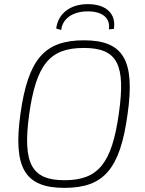

<svg xmlns="http://www.w3.org/2000/svg" viewBox="-20 -897 702 929"><path d="M276 -752C283 -809 334 -842 405 -842C474 -842 515 -811 507 -755L531 -757C543 -830 494 -877 405 -877C320 -877 261 -832 252 -759ZM386 -702C194 -702 116 -609 79 -347C42 -82 102 12 292 12C482 12 561 -79 597 -343C635 -607 576 -702 386 -702ZM385 -665C548 -665 589 -586 555 -347C521 -107 456 -25 292 -25C132 -25 89 -106 121 -343C155 -583 219 -665 385 -665Z"/></svg>

Font: Exo 2 Extra Light
Style: Italic
Weight: 250
Italic angle: -8°
Designer: Natanael Gama
Version: Version 1.001;PS 001.001;hotconv 1.0.88;makeotf.lib2.5.64775